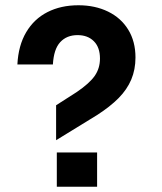

<svg xmlns="http://www.w3.org/2000/svg" viewBox="-20 -710 616 730"><path d="M196 -130.4H349.2V0H196ZM360.1 -487.5Q360.1 -530 336.9 -553.2Q313.7 -576.5 274.9 -576.5Q233.8 -576.5 209.1 -549.9Q184.4 -523.4 181.1 -464.9H46.1Q49.7 -537 79.6 -587.5Q109.4 -638 160.5 -664Q211.5 -690 278.2 -690Q341.3 -690 390.7 -666Q440.1 -642 467.6 -597.1Q495.1 -552.3 495.1 -491.5Q495.1 -445.5 479.1 -407.6Q463.1 -369.7 431.1 -337.2Q399.1 -304.7 348.5 -272.2L193.3 -176.9V-309.8L271.7 -360Q319.5 -392.4 339.8 -421.1Q360.1 -449.9 360.1 -487.5Z"/></svg>

Font: TASA Orbiter VF Text
Style: Regular
Weight: 400
Designer: Weizhong Zhang
Foundry: 本地遙控
Version: Version 1.001;Glyphs 3.2 (3192)